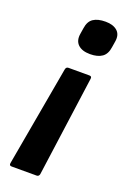

<svg xmlns="http://www.w3.org/2000/svg" viewBox="-132 -550 506 760"><g transform="rotate(20 121.0 -170.0)"><path d="M188 -281Q199 -281 197 -270L139 152Q137 163 127 163H22Q11 163 13 152L88 -270Q90 -281 100 -281ZM176 -503Q208 -503 225.5 -487.5Q243 -472 238 -442L234 -417Q230 -387 211.5 -374Q193 -361 161 -361Q127 -361 110 -377.5Q93 -394 98 -424L102 -449Q106 -478 124.5 -490.5Q143 -503 176 -503Z"/></g></svg>

Font: Sofia Sans Semi Condensed
Style: Bold Italic
Weight: 700
Italic angle: -9°
Version: Version 4.100